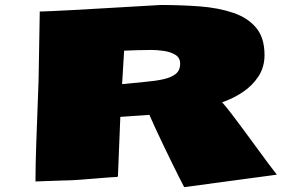

<svg xmlns="http://www.w3.org/2000/svg" viewBox="-20 -728 1211 790"><path d="M737.8 42Q731 29.3 716.8 1Q702.6 -27.3 684.8 -63.5Q667 -99.6 649.2 -137Q631.3 -174.3 616.9 -205.8Q602.5 -237.3 594.7 -255.4L475.1 -247.1L465.3 -4.4Q465.3 -0.5 461.9 0Q431.6 1.5 389.4 5.1Q347.2 8.8 306.6 11.7Q266.1 14.6 240.2 14.6L126 18.6Q126 -47.9 129.2 -137.7Q132.3 -227.5 135.7 -315.4L138.7 -396L143.6 -680.7Q145.5 -680.7 155.8 -680.9Q166 -681.2 193.8 -682.4Q221.7 -683.6 275.9 -686.5Q330.1 -689.5 418.9 -694.6Q507.8 -699.7 641.1 -707.5Q725.1 -707.5 802 -701.7Q878.9 -695.8 939 -675.5Q999 -655.3 1033.7 -614Q1068.4 -572.8 1068.4 -501.5Q1068.4 -451.7 1043.2 -413.3Q1018.1 -375 978.3 -348.6Q938.5 -322.3 894 -307.1Q910.6 -288.6 933.8 -258.3Q957 -228 983.2 -192.4Q1009.3 -156.7 1035.2 -121.6Q1061 -86.4 1083 -56.6Q1105 -26.9 1119.1 -9.3ZM482.4 -381.8Q531.2 -387.2 574.5 -390.9Q617.7 -394.5 650.6 -401.6Q683.6 -408.7 702.4 -423.3Q721.2 -438 721.2 -465.8Q721.2 -491.2 700.4 -503.2Q679.7 -515.1 652.1 -518.8Q624.5 -522.5 603 -522.5Q567.4 -522.5 543 -521.5Q518.6 -520.5 490.7 -519.5Z"/></svg>

Font: Seymour One
Style: Regular
Weight: 400
Designer: Vernon Adams
Foundry: Vernon Adams
Version: Version 1.100; ttfautohint (v1.8.4.7-5d5b);gftools[0.9.33]